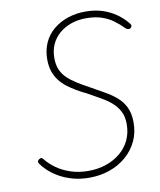

<svg xmlns="http://www.w3.org/2000/svg" viewBox="-97 -966 887 1062"><g transform="rotate(-10 346.5 -435.5)"><path d="M320 19Q268 19 225.5 7Q183 -5 150 -24Q117 -43 93.5 -65Q70 -87 58 -105Q53 -112 53.5 -118Q54 -124 62 -130Q72 -137 77 -134Q82 -131 86 -126Q107 -99 140.5 -74.5Q174 -50 219.5 -34.5Q265 -19 320 -19Q375 -19 421 -35Q467 -51 501 -79.5Q535 -108 554 -148Q573 -188 573 -238Q573 -278 559 -306.5Q545 -335 520 -358Q495 -381 461 -400Q427 -419 385 -443Q357 -456 330 -472Q303 -488 280 -505.5Q257 -523 239.5 -546Q222 -569 212 -598Q202 -627 202 -665Q202 -717 221 -759Q240 -801 275 -830Q310 -859 356 -874.5Q402 -890 455 -890Q509 -890 551.5 -876Q594 -862 628.5 -837.5Q663 -813 688 -781Q694 -774 693 -768Q692 -762 686 -756Q679 -752 672.5 -753Q666 -754 658 -761Q634 -786 604.5 -807.5Q575 -829 538 -841Q501 -853 452 -853Q407 -853 368.5 -839.5Q330 -826 301.5 -801.5Q273 -777 257.5 -743Q242 -709 242 -666Q242 -628 254 -600.5Q266 -573 288 -552Q310 -531 340.5 -512Q371 -493 408 -473Q444 -452 480.5 -432Q517 -412 547.5 -386.5Q578 -361 595 -325.5Q612 -290 612 -240Q612 -183 590 -136Q568 -89 528 -54Q488 -19 434.5 0Q381 19 320 19Z"/></g></svg>

Font: Playwrite IS Thin
Style: Regular
Weight: 250
Designer: Veronika Burian, José Scaglione
Foundry: TypeTogether
Version: Version 1.002